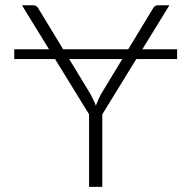

<svg xmlns="http://www.w3.org/2000/svg" viewBox="-20 -728 746 748"><path d="M456.5 -498H249.5L333 -360.5Q339 -348.5 344.2 -338Q349.5 -327.5 353.5 -316.5Q357.5 -327.5 362.2 -338Q367 -348.5 373 -360.5ZM511 -498 378.5 -282.5V0H327V-282.5L194.5 -498H35.5V-536H171L65.5 -707.5H110Q117 -707.5 121.5 -704.2Q126 -701 129.5 -695L226 -536H479.5L576 -695Q579 -700.5 583.5 -704Q588 -707.5 595 -707.5H640L534.5 -536H670V-498Z"/></svg>

Font: Lato 2
Style: Regular
Weight: 300
Designer: Lukasz Dziedzic with Adam Twardoch and Botio Nikoltchev
Foundry: tyPoland Lukasz Dziedzic
Version: Version 2.015; 2015-08-06; http://www.latofonts.com/